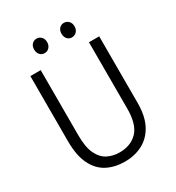

<svg xmlns="http://www.w3.org/2000/svg" viewBox="-224 -1089 1127 1232"><g transform="rotate(-30 339.5 -473.0)"><path d="M336.2 11.2Q263.5 11.2 206.4 -18Q149.4 -47.3 116.8 -112.9Q84.1 -178.5 84.1 -285.5V-768H160.7V-284.1Q160.7 -196.8 184.5 -147.3Q208.2 -97.8 248.3 -77.4Q288.3 -57.1 336.2 -57.1Q419.8 -57.1 469.1 -108.5Q518.3 -159.8 518.3 -276.8V-768H594.2V-274.6Q594.2 -177.1 560.8 -114Q527.4 -50.9 469.3 -19.8Q411.3 11.2 336.2 11.2ZM238.3 -849.3Q217.1 -849.3 203.6 -864.2Q190 -879 190 -903.2Q190 -927.3 203.7 -941.9Q217.4 -956.5 238.6 -956.5Q258.6 -956.5 272.5 -941.9Q286.4 -927.3 286.4 -903.2Q286.4 -879 272.3 -864.2Q258.3 -849.3 238.3 -849.3ZM439.7 -849.3Q419.7 -849.3 406.3 -864.2Q392.9 -879 392.9 -903.2Q392.9 -927.3 406.4 -941.9Q420 -956.5 440 -956.5Q461.2 -956.5 475.2 -941.9Q489.3 -927.3 489.3 -903.2Q489.3 -879 475.1 -864.2Q460.9 -849.3 439.7 -849.3Z"/></g></svg>

Font: Yaldevi ExtraLight
Style: Regular
Weight: 200
Designer: Sol Matas, Rajitha Manaperi, Kosala Senevirathne
Foundry: Mooniak
Version: Version 1.100